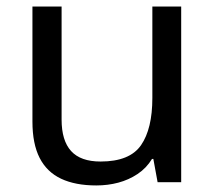

<svg xmlns="http://www.w3.org/2000/svg" viewBox="-20 -556 658 586"><path d="M533 -536V0H461L448 -71H444Q427 -43 400 -25Q373 -7 341 1.5Q309 10 274 10Q210 10 166.5 -10.5Q123 -31 101 -74Q79 -117 79 -185V-536H168V-191Q168 -127 197 -95Q226 -63 287 -63Q376 -63 410.5 -113Q445 -163 445 -257V-536Z"/></svg>

Font: Noto Sans Cherokee
Style: Regular
Weight: 400
Designer: Monotype Design Team
Foundry: Monotype Imaging Inc.
Version: Version 2.001